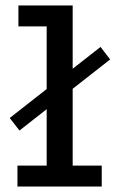

<svg xmlns="http://www.w3.org/2000/svg" viewBox="-20 -683 423 703"><path d="M43.9 0V-76.7H150.9V-283.2L51.3 -205.1L15.6 -251L150.9 -356.9V-586.4H47.4V-663.1H246.1V-431.2L348.1 -511.2L383.3 -465.3L246.1 -357.9V-76.7H352.5V0Z"/></svg>

Font: Anaheim SemiBold
Style: Regular
Weight: 600
Version: Version 2.001